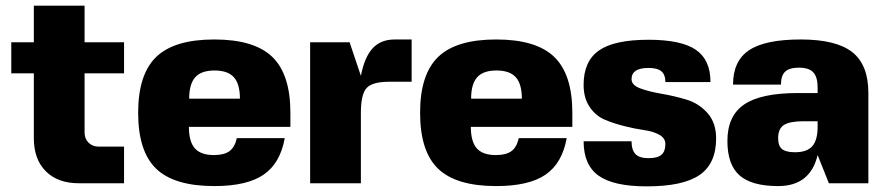

<svg xmlns="http://www.w3.org/2000/svg" viewBox="-20 -650 3140 681"><path d="M280 -180Q280 -158 294 -144Q308 -130 330 -130H420V0H260Q185 0 142.5 -42.5Q100 -85 100 -160V-390H20V-500H100V-630H280V-500H420V-390H280Z M650 -200Q650 -148 671 -124Q692 -100 739 -100Q775 -100 794 -114Q813 -128 820 -160H990Q974 -71 915 -30.5Q856 10 740 10Q598 10 534 -51.5Q470 -113 470 -250Q470 -386 534 -448Q598 -510 740 -510Q882 -510 946 -448Q1010 -386 1010 -250V-200ZM651 -300H831Q831 -352 809.5 -376Q788 -400 741 -400Q694 -400 672.5 -376Q651 -352 651 -300Z M1260 -250V0H1080V-500H1220L1260 -381Q1273 -448 1302 -479Q1331 -510 1380 -510H1440V-360H1360Q1301 -360 1280.5 -338Q1260 -316 1260 -250Z M1650 -200Q1650 -148 1671 -124Q1692 -100 1739 -100Q1775 -100 1794 -114Q1813 -128 1820 -160H1990Q1974 -71 1915 -30.5Q1856 10 1740 10Q1598 10 1534 -51.5Q1470 -113 1470 -250Q1470 -386 1534 -448Q1598 -510 1740 -510Q1882 -510 1946 -448Q2010 -386 2010 -250V-200ZM1651 -300H1831Q1831 -352 1809.5 -376Q1788 -400 1741 -400Q1694 -400 1672.5 -376Q1651 -352 1651 -300Z M2220 -369Q2220 -348 2251 -336.5Q2282 -325 2326 -317.5Q2370 -310 2414 -297Q2458 -284 2489 -249.5Q2520 -215 2520 -159Q2520 -70 2461.5 -29.5Q2403 11 2274 11Q2156 11 2103 -27Q2050 -65 2050 -149H2220Q2220 -118 2234 -103.5Q2248 -89 2280 -89Q2312 -89 2326 -101Q2340 -113 2340 -139Q2340 -160 2318.5 -172Q2297 -184 2265 -188.5Q2233 -193 2195 -202.5Q2157 -212 2125 -225.5Q2093 -239 2071.5 -270.5Q2050 -302 2050 -349Q2050 -433 2104.5 -471Q2159 -509 2280 -509Q2396 -509 2448 -473.5Q2500 -438 2500 -359H2340Q2340 -385 2326 -397Q2312 -409 2280 -409Q2220 -409 2220 -369Z M2560 -150Q2560 -239 2619.5 -279.5Q2679 -320 2810 -320H2880V-340Q2880 -377 2864.5 -393.5Q2849 -410 2814 -410Q2780 -410 2765 -396Q2750 -382 2750 -350H2580Q2580 -434 2637 -472Q2694 -510 2820 -510Q2946 -510 3003 -465Q3060 -420 3060 -320V0H2920L2880 -100Q2854 10 2740 10Q2646 10 2603 -28Q2560 -66 2560 -150ZM2830 -220Q2782 -220 2761 -207Q2740 -194 2740 -160Q2740 -132 2754 -121Q2768 -110 2800 -110Q2842 -110 2861 -131.5Q2880 -153 2880 -200V-220Z"/></svg>

Font: Fivo Sans Modern Heavy
Style: Regular
Weight: 900
Designer: Alexander Slobzheninov
Foundry: Alexander Slobzheninov
Version: 1.0